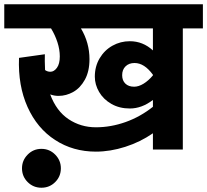

<svg xmlns="http://www.w3.org/2000/svg" viewBox="-40 -689 970 899"><path d="M0 0ZM910 -556H816V11H676V-65Q617 -24 546.5 -1.5Q476 21 409 21Q302 21 218 -33.5Q134 -88 89 -188Q44 -288 49 -418L170 -435Q169 -408 171 -361Q182 -353 196 -353Q213 -353 226.5 -371.5Q240 -390 240 -425Q240 -457 229 -491Q218 -525 199 -556H-20V-669H910ZM676 -556H339Q379 -489 379 -412Q379 -355 357.5 -316Q336 -277 303 -258.5Q270 -240 234 -240Q214 -240 195 -247Q224 -169 281 -131Q338 -93 409 -93Q479 -93 548 -117.5Q617 -142 676 -189V-221Q624 -181 568 -181Q519 -181 481.5 -202.5Q444 -224 424 -258.5Q404 -293 404 -330Q404 -378 426.5 -416Q449 -454 486.5 -475Q524 -496 568 -496Q629 -496 676 -453ZM676 -339Q636 -394 590 -394Q564 -394 548 -378.5Q532 -363 532 -337Q532 -312 547 -297.5Q562 -283 588 -283Q609 -283 632 -297Q655 -311 676 -336ZM154 8Q192 8 218.5 35Q245 62 245 99Q245 137 218.5 163.5Q192 190 154 190Q116 190 89.5 163.5Q63 137 63 99Q63 62 89.5 35Q116 8 154 8Z"/></svg>

Font: Martel Sans ExtraBold
Style: Regular
Weight: 800
Designer: Dan Reynolds and Mathieu Réguer
Foundry: Dan Reynolds and Mathieu Réguer
Version: Version 1.002; ttfautohint (v1.1) -l 5 -r 5 -G 72 -x 0 -D la